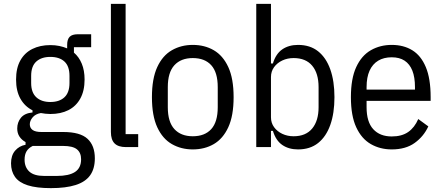

<svg xmlns="http://www.w3.org/2000/svg" viewBox="-20 -760 2287 992"><path d="M470 58Q470 112 445.5 146Q421 180 370.5 196Q320 212 243 212Q169 212 123.5 197.5Q78 183 57.5 154Q37 125 37 84Q37 43 58 18.5Q79 -6 112 -12V-26Q92 -37 80.5 -54.5Q69 -72 69 -96Q69 -128 88 -151.5Q107 -175 148 -179V-190Q108 -210 85.5 -250Q63 -290 63 -349Q63 -408 85 -447.5Q107 -487 147 -507Q187 -527 240 -527Q265 -527 286.5 -522.5Q308 -518 327 -510V-528Q327 -557 340 -570Q353 -583 382 -583H451V-516H362V-488Q388 -466 402.5 -431Q417 -396 417 -349Q417 -291 395 -251Q373 -211 333.5 -191Q294 -171 240 -171Q227 -171 214.5 -172.5Q202 -174 191 -176Q163 -171 148.5 -153.5Q134 -136 134 -118Q134 -99 148.5 -88.5Q163 -78 194 -78H307Q394 -78 432 -43Q470 -8 470 58ZM399 63Q399 29 377.5 11.5Q356 -6 306 -6H149Q127 5 117 22Q107 39 107 65Q107 104 131.5 126.5Q156 149 208 149H274Q336 149 367.5 128.5Q399 108 399 63ZM240 -233Q287 -233 313 -257.5Q339 -282 339 -331V-368Q339 -418 313 -442Q287 -466 240 -466Q194 -466 167.5 -442Q141 -418 141 -368V-331Q141 -282 167.5 -257.5Q194 -233 240 -233Z M694 0H631Q591 0 572 -19Q553 -38 553 -78V-740H629V-67H694Z M976 12Q916 12 868 -15.5Q820 -43 792.5 -102.5Q765 -162 765 -258Q765 -354 792.5 -413.5Q820 -473 868 -500.5Q916 -528 976 -528Q1037 -528 1084.5 -500.5Q1132 -473 1159.5 -413.5Q1187 -354 1187 -258Q1187 -162 1159.5 -102.5Q1132 -43 1084.5 -15.5Q1037 12 976 12ZM976 -56Q1038 -56 1071.5 -93Q1105 -130 1105 -206V-310Q1105 -386 1071.5 -423Q1038 -460 976 -460Q915 -460 881 -423Q847 -386 847 -310V-206Q847 -130 881 -93Q915 -56 976 -56Z M1304 0V-740H1380V-432H1390Q1405 -482 1438.5 -505Q1472 -528 1520 -528Q1582 -528 1623.5 -495Q1665 -462 1686.5 -401.5Q1708 -341 1708 -258Q1708 -175 1686.5 -114.5Q1665 -54 1623.5 -21Q1582 12 1520 12Q1472 12 1438.5 -11Q1405 -34 1390 -84H1380V0ZM1497 -56Q1560 -56 1593 -96Q1626 -136 1626 -206V-310Q1626 -381 1593 -420.5Q1560 -460 1497 -460Q1465 -460 1438.5 -447.5Q1412 -435 1396 -413Q1380 -391 1380 -362V-154Q1380 -125 1396 -103Q1412 -81 1438.5 -68.5Q1465 -56 1497 -56Z M2004 12Q1944 12 1896 -15.5Q1848 -43 1820.5 -102.5Q1793 -162 1793 -258Q1793 -354 1820.5 -413.5Q1848 -473 1896 -500.5Q1944 -528 2004 -528Q2065 -528 2110 -500.5Q2155 -473 2180 -413.5Q2205 -354 2205 -258V-239H1874V-206Q1874 -130 1908.5 -92.5Q1943 -55 2004 -55Q2056 -55 2089 -78Q2122 -101 2141 -145L2193 -107Q2169 -55 2122.5 -21.5Q2076 12 2004 12ZM2004 -464Q1963 -464 1934 -446.5Q1905 -429 1889.5 -395Q1874 -361 1874 -310V-297H2124V-310Q2124 -361 2110.5 -395Q2097 -429 2070.5 -446.5Q2044 -464 2004 -464Z"/></svg>

Font: IBM Plex Sans Condensed
Style: Regular
Weight: 400
Width: 3
Designer: Mike Abbink, Paul van der Laan, Pieter van Rosmalen
Foundry: Bold Monday
Version: Version 3.201